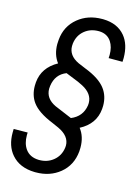

<svg xmlns="http://www.w3.org/2000/svg" viewBox="-150 -798 816 1118"><g transform="rotate(15 258.0 -239.5)"><path d="M204.1 -362.3Q141.1 -337.9 130.9 -266.1Q129.4 -257.3 129.4 -248.5Q129.4 -189.5 192.4 -159.7L295.9 -116.2Q362.3 -143.6 373 -212.9Q374 -220.2 374 -227.1Q374 -283.7 309.6 -317.4L281.2 -331.1ZM458 -214.4Q449.7 -121.6 359.9 -74.7Q394.5 -30.8 394.5 35.6Q394.5 46.9 393.6 58.6Q385.7 143.6 324.2 193.8Q264.6 242.2 179.7 242.2Q176.3 242.2 172.9 242.2Q82 240.2 33.2 183.6Q-10.3 133.8 -9.8 52.7Q-9.8 42.5 -9.3 31.2L74.7 30.3Q74.2 39.1 74.2 46.9Q74.2 96.7 97.2 128.9Q124 166 177.2 167.5Q178.7 167.5 180.7 167.5Q230 167.5 265.1 138.7Q301.8 108.9 308.6 59.6Q309.6 52.7 309.6 46.4Q309.6 -10.7 239.3 -43.5L198.7 -61.5Q108.4 -98.1 73.7 -146Q44.4 -186.5 44.4 -243.7Q44.4 -253.9 45.4 -265.1Q53.7 -355.5 141.6 -404.3Q107.9 -448.2 107.9 -512.2Q107.9 -524.9 109.4 -538.1Q116.7 -621.1 178.7 -671.9Q238.3 -720.7 323.7 -720.7Q327.1 -720.7 330.1 -720.7Q416 -718.8 461.9 -663.6Q502 -615.2 502.4 -533.7Q502.4 -522.5 501.5 -510.3H418Q418.9 -520 418.9 -529.8Q418.9 -577.1 398.4 -608.4Q374 -645.5 325.2 -647Q323.7 -647 321.8 -647Q272.5 -647 237.8 -618.7Q201.7 -589.4 194.8 -539.6Q193.8 -531.2 193.8 -523.4Q193.8 -466.3 256.3 -436.5L301.3 -417.5Q391.6 -382.8 427.7 -334Q459 -292 459 -233.9Q459 -224.1 458 -214.4Z"/></g></svg>

Font: MAUL Condensed Italic
Style: Condenced Regular Italic
Weight: 400
Italic angle: -12°
Designer: MAUL
Version: Version 1.0; 2020; ttfautohint (v1.8.3)